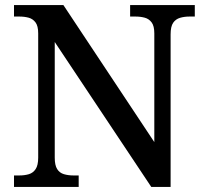

<svg xmlns="http://www.w3.org/2000/svg" viewBox="-20 -734 810 754"><path d="M35 0V-45H56Q77 -45 93.5 -50Q110 -55 120 -70Q130 -85 130 -115V-603Q130 -632 119.5 -646Q109 -660 92.5 -664.5Q76 -669 56 -669H35V-714H229L586 -176V-603Q586 -632 575.5 -646Q565 -660 548.5 -664.5Q532 -669 512 -669H491V-714H745V-669H724Q704 -669 687 -664Q670 -659 660 -644.5Q650 -630 650 -599V0H574L195 -569V-115Q195 -85 204.5 -70Q214 -55 231 -50Q248 -45 268 -45H289V0Z"/></svg>

Font: Noto Serif Thai Medium
Style: Regular
Weight: 500
Version: Version 2.001